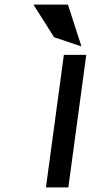

<svg xmlns="http://www.w3.org/2000/svg" viewBox="-20 -820 397 840"><path d="M277.2 -800H126.2L216.8 -657L336.4 -617ZM357.4 -580H259.4L181 0H279Z"/></svg>

Font: Charger
Style: ExBdIt
Weight: 400
Designer: Jasper
Foundry: Cannot Into Space Fonts
Version: Version 0.99